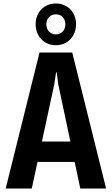

<svg xmlns="http://www.w3.org/2000/svg" viewBox="-20 -1087 644 1107"><path d="M302.2 -826.2C369.6 -826.2 418.5 -877.4 418.5 -947.3C418.5 -1016.6 369.6 -1066.9 302.2 -1066.9C234.4 -1066.9 185.5 -1016.6 185.5 -947.3C185.5 -877.4 234.4 -826.2 302.2 -826.2ZM302.2 -888.7C269.5 -888.7 247.1 -913.1 247.1 -946.8C247.1 -980 269.5 -1004.4 302.2 -1004.4C334.5 -1004.4 356.9 -980 356.9 -946.8C356.9 -913.1 334.5 -888.7 302.2 -888.7ZM442.9 0H591.8L396.5 -784.2H208L12.7 0H163.1L196.3 -153.3H410.6ZM221.7 -271 293 -601.1 303.2 -669.4H307.1L315.9 -601.1L385.7 -271Z"/></svg>

Font: Decalotype SemiBold
Style: Regular
Weight: 600
Designer: Alfredo Marco Pradil
Foundry: Alfredo Marco Pradil
Version: Version 1.0